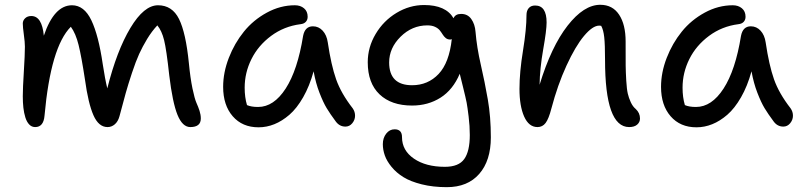

<svg xmlns="http://www.w3.org/2000/svg" viewBox="-20 -522 3349 802"><path d="M127 8.8Q112.3 8.8 102.1 -2Q91.8 -12.7 85.9 -31.5Q80.1 -50.3 77.6 -72.3Q75.2 -94.2 75.2 -120.1Q75.2 -153.3 79.6 -223.6Q84 -293.9 84 -327.1Q84 -345.7 79.6 -377.4Q75.2 -409.2 75.2 -423.8Q75.2 -436.5 85 -445.8Q94.7 -455.1 110.8 -455.1Q155.3 -455.1 163.1 -373Q206.1 -500 280.8 -500Q331.5 -500 361.6 -437.3Q391.6 -374.5 409.2 -253.9Q418.5 -192.4 428.2 -152.8Q467.8 -310.5 524.7 -405.3Q581.5 -500 640.1 -500Q699.2 -500 727.8 -442.6Q756.3 -385.3 769 -257.8Q774.9 -196.3 783.9 -152.8Q793 -109.4 800.5 -92.5Q808.1 -75.7 813.5 -59.1Q818.8 -42.5 818.8 -26.9Q818.8 8.8 774.9 8.8Q742.2 8.8 721.4 -42.2Q700.7 -93.3 687 -207Q675.3 -314.9 665.5 -354.2Q655.8 -393.6 637.2 -416Q614.3 -391.6 594.7 -359.4Q575.2 -327.1 561.3 -296.6Q547.4 -266.1 531.2 -217.3Q515.1 -168.5 505.4 -134Q495.6 -99.6 479 -36.1Q473.1 -14.6 459.7 -2.9Q446.3 8.8 429.2 8.8Q392.1 8.8 370.4 -40.5Q348.6 -89.8 335 -189Q320.3 -285.6 308.3 -334Q296.4 -382.3 275.9 -410.2Q191.9 -326.2 166 -39.1Q162.1 8.8 127 8.8Z M1060.1 9.8Q992.2 9.8 952.1 -36.4Q912.1 -82.5 912.1 -159.2Q912.1 -219.2 935.8 -280.3Q959.5 -341.3 998.8 -389.9Q1038.1 -438.5 1094.5 -469.2Q1150.9 -500 1211.9 -500Q1234.9 -500 1250 -487.3Q1265.1 -474.6 1265.1 -452.1Q1265.1 -439 1257.3 -430.7Q1249.5 -422.4 1234.9 -420.9Q1166.5 -412.1 1112.5 -372.1Q1058.6 -332 1030.3 -275.1Q1002 -218.3 1002 -155.8Q1002 -115.2 1011.7 -83Q1029.3 -75.2 1058.1 -75.2Q1123.5 -75.2 1173.3 -152.1Q1223.1 -229 1246.1 -372.1Q1253.9 -412.1 1287.1 -412.1Q1311 -412.1 1327.9 -393.8Q1344.7 -375.5 1349.1 -345.2Q1363.3 -249.5 1384 -190.7Q1404.8 -131.8 1453.1 -69.8Q1463.4 -55.2 1463.1 -38.1Q1462.9 -21 1451.4 -7.1Q1439.9 6.8 1422.9 6.8Q1398.4 6.8 1382.8 -14.2Q1358.9 -46.4 1344.5 -70.3Q1330.1 -94.2 1314.5 -134.5Q1298.8 -174.8 1290 -224.1Q1272.9 -162.1 1246.3 -115.7Q1219.7 -69.3 1189 -42.7Q1158.2 -16.1 1126 -3.2Q1093.8 9.8 1060.1 9.8Z M1846.2 259.8Q1788.6 259.8 1741.7 248Q1694.8 236.3 1665.3 218Q1635.7 199.7 1615.7 175.3Q1595.7 150.9 1587.4 127.2Q1579.1 103.5 1579.1 80.1Q1579.1 54.2 1593.3 36.1Q1607.4 18.1 1628.4 18.1Q1659.2 18.1 1659.2 50.8Q1659.2 106.4 1709 140.6Q1758.8 174.8 1838.4 174.8Q1896 174.8 1919.2 142.3Q1942.4 109.9 1942.4 42Q1942.4 4.9 1937.5 -35.2Q1932.6 -75.2 1929.2 -93.3Q1925.8 -111.3 1913.8 -159.7Q1901.9 -208 1900.4 -213.9Q1872.1 -147 1820.1 -114Q1768.1 -81.1 1701.2 -81.1Q1614.7 -81.1 1565.4 -127.9Q1516.1 -174.8 1516.1 -262.2Q1516.1 -324.7 1549.1 -380.1Q1582 -435.5 1636.5 -468.3Q1690.9 -501 1751.5 -501Q1842.3 -501 1874.5 -445.8Q1881.8 -463.9 1906.2 -463.9Q1933.6 -463.9 1948.7 -442.4Q1963.9 -420.9 1966.3 -389.2Q1971.7 -324.2 1988.3 -252Q2004.9 -179.7 2017.6 -106.9Q2030.3 -34.2 2030.3 51.8Q2030.3 148.9 1981.9 204.3Q1933.6 259.8 1846.2 259.8ZM1605.5 -261.2Q1605.5 -166 1701.2 -166Q1767.6 -166 1812 -212.9Q1856.4 -259.8 1867.2 -358.9Q1865.2 -356.9 1860.4 -356.9Q1849.6 -356.9 1842 -363Q1834.5 -369.1 1829.1 -377.9Q1823.7 -386.7 1816.9 -395.3Q1810.1 -403.8 1797.1 -409.9Q1784.2 -416 1765.1 -416Q1701.2 -416 1653.3 -368.7Q1605.5 -321.3 1605.5 -261.2Z M2607.9 8.8Q2507.3 8.8 2507.3 -272Q2507.3 -335.9 2503.9 -366.7Q2500.5 -397.5 2491.2 -414.1Q2490.2 -414.1 2487.3 -414.6Q2484.4 -415 2482.9 -415Q2455.6 -415 2419.4 -371.8Q2383.3 -328.6 2346.2 -247.8Q2309.1 -167 2283.2 -68.8Q2272 -25.4 2259 -8.3Q2246.1 8.8 2225.1 8.8Q2189 8.8 2169.4 -35.2Q2149.9 -79.1 2149.9 -150.9Q2149.9 -220.7 2164.6 -310.5Q2179.2 -400.4 2179.2 -459Q2179.2 -477.5 2188.7 -488.3Q2198.2 -499 2215.3 -499Q2263.2 -499 2263.2 -428.2Q2263.2 -395.5 2249 -315.7Q2234.9 -235.8 2233.9 -168Q2282.7 -327.6 2350.8 -414.8Q2418.9 -502 2487.3 -502Q2538.6 -502 2565.9 -460.9Q2593.3 -419.9 2593.3 -348.1Q2593.3 -341.8 2593.3 -329.1Q2593.3 -273.4 2593.5 -247.8Q2593.8 -222.2 2595.9 -185.5Q2598.1 -148.9 2602.3 -131.1Q2606.4 -113.3 2614.7 -95.2Q2623 -77.1 2635.3 -66.9Q2653.3 -50.3 2653.3 -26.9Q2653.3 -11.7 2641.6 -1.5Q2629.9 8.8 2607.9 8.8Z M2889.2 9.8Q2821.3 9.8 2781.2 -36.4Q2741.2 -82.5 2741.2 -159.2Q2741.2 -219.2 2764.9 -280.3Q2788.6 -341.3 2827.9 -389.9Q2867.2 -438.5 2923.6 -469.2Q2980 -500 3041 -500Q3064 -500 3079.1 -487.3Q3094.2 -474.6 3094.2 -452.1Q3094.2 -439 3086.4 -430.7Q3078.6 -422.4 3064 -420.9Q2995.6 -412.1 2941.7 -372.1Q2887.7 -332 2859.4 -275.1Q2831.1 -218.3 2831.1 -155.8Q2831.1 -115.2 2840.8 -83Q2858.4 -75.2 2887.2 -75.2Q2952.6 -75.2 3002.4 -152.1Q3052.2 -229 3075.2 -372.1Q3083 -412.1 3116.2 -412.1Q3140.1 -412.1 3157 -393.8Q3173.8 -375.5 3178.2 -345.2Q3192.4 -249.5 3213.1 -190.7Q3233.9 -131.8 3282.2 -69.8Q3292.5 -55.2 3292.2 -38.1Q3292 -21 3280.5 -7.1Q3269 6.8 3252 6.8Q3227.5 6.8 3211.9 -14.2Q3188 -46.4 3173.6 -70.3Q3159.2 -94.2 3143.6 -134.5Q3127.9 -174.8 3119.1 -224.1Q3102.1 -162.1 3075.4 -115.7Q3048.8 -69.3 3018.1 -42.7Q2987.3 -16.1 2955.1 -3.2Q2922.9 9.8 2889.2 9.8Z"/></svg>

Font: Shantell Sans Normal
Style: Regular
Weight: 400
Designer: Stephen Nixon, Anya Danilova, Shantell Martin
Foundry: Arrow Type
Version: Version 1.006;[559af2be0]